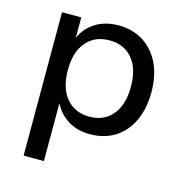

<svg xmlns="http://www.w3.org/2000/svg" viewBox="-102 -594 829 868"><g transform="rotate(15 312.5 -160.0)"><path d="M85 180V-491H175V-382H170Q189 -437 236 -468.5Q283 -500 348 -500Q415 -500 464.5 -468.5Q514 -437 541.5 -380.5Q569 -324 569 -246Q569 -169 542 -111.5Q515 -54 465.5 -22.5Q416 9 348 9Q285 9 239 -22.5Q193 -54 174 -105H180V180ZM326 -67Q394 -67 433.5 -114Q473 -161 473 -246Q473 -331 433.5 -377.5Q394 -424 326 -424Q258 -424 218 -377.5Q178 -331 178 -246Q178 -161 218 -114Q258 -67 326 -67Z"/></g></svg>

Font: Nunito Sans 10pt Medium
Style: Regular
Weight: 500
Designer: Vernon Adams
Foundry: Vernon Adams
Version: Version 3.101;gftools[0.9.27]